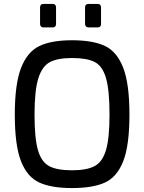

<svg xmlns="http://www.w3.org/2000/svg" viewBox="-20 -947 730 973"><path d="M55 -366Q55 -522 87 -603.5Q119 -685 180 -714Q241 -743 345 -743Q451 -743 512 -714Q573 -685 604.5 -603.5Q636 -522 636 -366Q636 -210 604.5 -130Q573 -50 512 -22Q451 6 345 6Q240 6 179 -22Q118 -50 86.5 -130Q55 -210 55 -366ZM535 -366Q535 -491 517 -552Q499 -613 459.5 -633Q420 -653 345 -653Q273 -653 233.5 -632.5Q194 -612 174.5 -551Q155 -490 155 -366Q155 -245 172.5 -185.5Q190 -126 229.5 -105Q269 -84 345 -84Q419 -84 459 -105Q499 -126 517 -186Q535 -246 535 -366ZM183 -825V-909Q183 -927 200 -927H247Q264 -927 264 -909V-825Q264 -817 259.5 -812.5Q255 -808 247 -808H200Q192 -808 187.5 -813Q183 -818 183 -825ZM411 -825V-909Q411 -927 429 -927H475Q492 -927 492 -909V-825Q492 -817 487.5 -812.5Q483 -808 475 -808H429Q421 -808 416 -813Q411 -818 411 -825Z"/></svg>

Font: Exo Medium
Style: Regular
Weight: 500
Designer: Natanael Gama
Foundry: Natanael Gama
Version: Version 1.500; ttfautohint (v1.6)